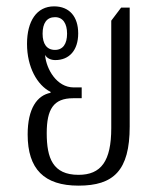

<svg xmlns="http://www.w3.org/2000/svg" viewBox="-20 -574 503 604"><path d="M227 10C337 10 388 -37 388 -176V-550H361L330 -509V-171C330 -67 298 -24 227 -24C146 -24 127 -77 127 -155C127 -230 148 -265 210 -265H237V-299H212C158 -299 126 -357 122 -399V-401C128 -390 141 -385 154 -385C198 -385 226 -416 226 -469C226 -521 199 -554 150 -554C95 -554 65 -507 65 -436C65 -363 97 -306 139 -285V-282C97 -274 67 -233 67 -151C67 -42 119 10 227 10ZM153 -417C127 -417 114 -436 114 -468C114 -501 127 -520 153 -520C178 -520 191 -500 191 -468C191 -436 178 -417 153 -417Z"/></svg>

Font: Noto Serif Thai ExtraCondensed Light
Style: Regular
Weight: 300
Width: 2
Designer: Monotype Design Team
Foundry: Monotype Imaging Inc.
Version: Version 2.002